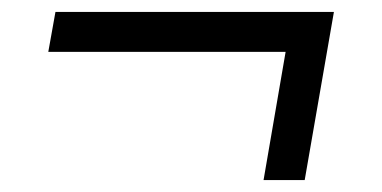

<svg xmlns="http://www.w3.org/2000/svg" viewBox="-20 -302 640 322"><path d="M73 -282H540L491 0H422L459 -215H61Z"/></svg>

Font: Livvic
Style: Italic
Weight: 400
Italic angle: -10°
Designer: Jacques Le Bailly, Baron von Fonthausen
Version: Version 1.001; ttfautohint (v1.8.2)